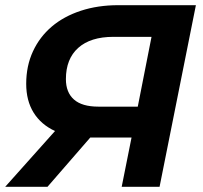

<svg xmlns="http://www.w3.org/2000/svg" viewBox="-25 -720 781 740"><path d="M-5 0 187 -215Q133 -240 104.5 -286Q76 -332 76 -397Q76 -466 102 -522Q128 -578 174.5 -617.5Q221 -657 286.5 -678.5Q352 -700 430 -700H730L590 0H444L482 -190H323L158 0ZM506 -309 559 -578H412Q324 -578 276.5 -535.5Q229 -493 229 -415Q229 -364 260 -336.5Q291 -309 354 -309Z"/></svg>

Font: Argentum Sans Medium
Style: Italic
Weight: 500
Italic angle: -11°
Designer: Julieta Ulanovsky (font), Cristiano Sobral (main changes and remaster)
Foundry: Julieta Ulanovsky (font), Cristiano Sobral (main changes and remaster)
Version: Version 2.007;June 15, 2022;FontCreator 14.0.0.2814 64-bit; 